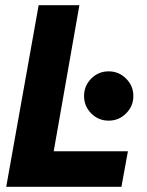

<svg xmlns="http://www.w3.org/2000/svg" viewBox="-20 -720 566 740"><path d="M4 0 129 -700H286L187 -137H473L448 0ZM399 -255Q359 -255 331.5 -283Q304 -311 304 -350Q304 -389 331.5 -417Q359 -445 399 -445Q438 -445 466 -417Q494 -389 494 -350Q494 -311 466 -283Q438 -255 399 -255Z"/></svg>

Font: Rethink Sans ExtraBold
Style: Italic
Weight: 800
Italic angle: -10°
Designer: The Rethink Sans project authors (Hans Thiessen). DM Sans designed by Colophon Foundry.
Foundry: Rethink Communications LLC
Version: Version 1.001